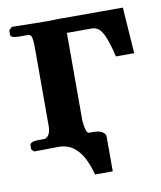

<svg xmlns="http://www.w3.org/2000/svg" viewBox="-68 -489 554 660"><g transform="rotate(-10 209.5 -159.5)"><path d="M106 0 19 1 9.8 -7.8V-22.9Q11.7 -34.7 39.1 -35.2H62Q82 -41 83 -75.2V-354Q83 -391.1 73.7 -395.5Q69.3 -397 64 -397H34.2Q8.3 -397.5 6.8 -407.2V-423.8L17.1 -434.1L143.1 -432.1Q148.4 -432.1 160.2 -432.6Q173.8 -433.1 180.2 -433.1H404.8L416 -272H352.1Q333 -355 311.5 -372.6Q300.8 -380.4 289.1 -380.9H200.2V-75.2Q203.6 -33.2 213.9 -29.8H231Q259.3 -29.8 270.5 -14.6Q272.9 -10.3 272.9 -6.8V115.2H210.9Q181.6 0.5 106 0Z"/></g></svg>

Font: Linux Libertine O
Style: Semibold
Weight: 700
Designer: Philipp H. Poll
Foundry: Philipp H. Poll
Version: Version 5.0.0